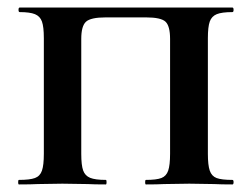

<svg xmlns="http://www.w3.org/2000/svg" viewBox="-20 -488 666 508"><path d="M30 -12Q59 -12 72.5 -17Q86 -22 91 -36.5Q96 -51 96 -81V-387Q96 -417 91 -431Q86 -445 72.5 -450.5Q59 -456 32 -456Q29 -456 29 -462Q29 -468 32 -468H595Q598 -468 598 -462Q598 -456 595 -456Q567 -456 553.5 -450.5Q540 -445 535 -431Q530 -417 530 -387V-81Q530 -51 535 -36.5Q540 -22 553 -17Q566 -12 595 -12Q598 -12 598 -6Q598 0 595 0Q564 0 547 -1L481 -2L414 -1Q397 0 366 0Q364 0 364 -6Q364 -12 366 -12Q394 -12 407 -17Q420 -22 425 -36.5Q430 -51 430 -81V-385Q430 -419 418 -430.5Q406 -442 366 -442H260Q220 -442 207.5 -430.5Q195 -419 195 -385V-81Q195 -51 200 -37Q205 -23 218.5 -17.5Q232 -12 260 -12Q262 -12 262 -6Q262 0 260 0Q229 0 212 -1L145 -2L80 -1Q62 0 30 0Q28 0 28 -6Q28 -12 30 -12Z"/></svg>

Font: Cormorant Unicase
Style: Bold
Weight: 700
Designer: Christian Thalmann (Catharsis Fonts)
Foundry: Catharsis Fonts
Version: Version 4.000